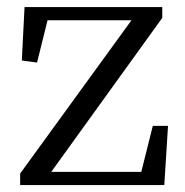

<svg xmlns="http://www.w3.org/2000/svg" viewBox="-20 -534 535 554"><path d="M420.9 -170.9H464.8L454.1 0H38.1V-33.2L359.4 -475.6H117.2L86.9 -353.5L43 -359.4L50.8 -513.7H448.2V-482.4L127.9 -38.1H387.7Z"/></svg>

Font: GenYoMin JP Regular
Style: Regular
Weight: 400
Version: Version 1.001;PS 1;hotconv 16.6.51;makeotf.lib2.5.65220 DEVE